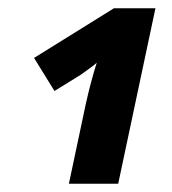

<svg xmlns="http://www.w3.org/2000/svg" viewBox="-20 -734 419 468"><path d="M257.8 -713.9H358.9L268.1 -286.1H147.9L189 -480Q200.7 -533.2 215.8 -581.1Q208 -573.7 176.8 -551.8L112.8 -512.2L63 -592.8Z"/></svg>

Font: CAA NEO Sans
Style: Bold Italic
Weight: 700
Italic angle: -12°
Version: Version 1.10